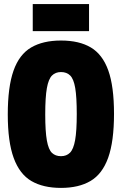

<svg xmlns="http://www.w3.org/2000/svg" viewBox="-20 -908 595 938"><path d="M278 10Q191 10 133.5 -23.5Q76 -57 47 -136Q18 -215 18 -349Q18 -483 46 -562.5Q74 -642 132 -676Q190 -710 278 -710Q367 -710 424 -676Q481 -642 509 -564Q537 -486 537 -352Q537 -217 508.5 -137.5Q480 -58 422.5 -24Q365 10 278 10ZM278 -145Q305 -145 322 -162Q339 -179 347 -223.5Q355 -268 355 -351Q355 -434 347.5 -478Q340 -522 323 -539Q306 -556 278 -556Q251 -556 234 -539Q217 -522 209 -477.5Q201 -433 201 -349Q201 -266 209 -221.5Q217 -177 234 -161Q251 -145 278 -145ZM140 -756V-888H415V-756Z"/></svg>

Font: Georama SemiCondensed ExtraBold
Style: Regular
Weight: 800
Width: 4
Designer: Jean-Baptiste Levee
Foundry: Production Type
Version: Version 1.000